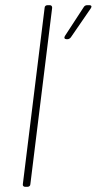

<svg xmlns="http://www.w3.org/2000/svg" viewBox="-20 -720 372 740"><path d="M77 0H86C92 0 97 -4 97 -10L181 -690C181 -696 178 -700 172 -700H163C157 -700 152 -696 152 -690L68 -10C67 -4 71 0 77 0ZM236 -569H241C245 -569 250 -572 253 -576L330 -688C335 -695 332 -700 325 -700H316C311 -700 306 -698 303 -693L230 -581C226 -574 229 -569 236 -569Z"/></svg>

Font: Barlow Thin
Style: Italic
Weight: 250
Italic angle: -7°
Designer: Jeremy Tribby
Foundry: Tribby Type
Version: Version 1.422;hotconv 1.0.109;makeotfexe 2.5.65596